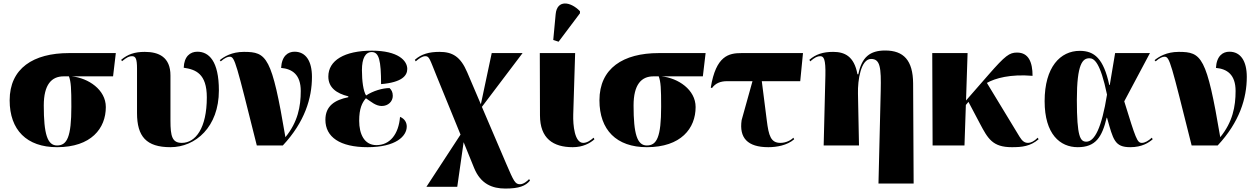

<svg xmlns="http://www.w3.org/2000/svg" viewBox="-20 -844 7291 1114"><path d="M311 10C509 10 594 -99 594 -223C594 -324 492 -391 397 -401H636L652 -536H380C174 -536 36 -448 36 -262C36 -90 135 10 311 10ZM311 0C255 0 234 -66 234 -232C234 -353 279 -401 349 -401H380C392 -369 394 -330 394 -225C394 -49 369 0 311 0Z M969 10C1115 10 1250 -108 1250 -319C1250 -490 1192 -544 1125 -544C1083 -544 1048 -516 1046 -451C1115 -441 1180 -417 1180 -279C1180 -101 1115 -15 1035 -15C979 -15 969 -53 969 -144V-406C969 -513 901 -543 820 -543C761 -543 721 -529 683 -497L688 -489C718 -513 730 -518 746 -518C767 -518 775 -503 775 -446V-188C775 -52 829 10 969 10Z M1470 0H1621C1748 -136 1790 -274 1790 -398C1790 -490 1754 -544 1689 -544C1651 -544 1615 -520 1611 -450C1676 -444 1725 -411 1725 -316C1725 -226 1708 -136 1636 -48C1557 -516 1528 -543 1395 -543C1324 -543 1280 -515 1255 -495L1261 -488C1285 -509 1301 -515 1313 -515C1343 -515 1350 -478 1470 0Z M2113 10C2277 10 2340 -54 2340 -110C2340 -133 2328 -155 2301 -166C2293 -66 2243 -2 2164 -2C2093 -2 2064 -67 2064 -143C2064 -215 2081 -248 2103 -274C2133 -254 2160 -229 2195 -229C2232 -229 2259 -255 2259 -288C2259 -310 2251 -323 2240 -333C2200 -333 2145 -317 2104 -290C2088 -316 2080 -373 2080 -437C2080 -506 2100 -542 2137 -542C2179 -542 2191 -493 2191 -356C2312 -366 2343 -405 2343 -444C2343 -492 2290 -550 2138 -550C1978 -550 1885 -493 1885 -400C1885 -336 1932 -302 2001 -285V-280C1922 -264 1868 -229 1868 -149C1868 -49 1952 10 2113 10Z M2912 250C2992 250 3029 235 3055 204L3050 195C3040 206 3018 225 2997 225C2969 225 2961 208 2918 108L2776 -224L3012 -536H2833L2770 -239L2691 -424C2652 -516 2605 -543 2530 -543C2471 -543 2425 -531 2387 -497L2392 -488C2411 -504 2429 -518 2448 -518C2471 -518 2473 -502 2514 -401L2652 -63L2454 240H2633L2670 -19L2731 131C2769 224 2837 250 2912 250Z M3221 -602 3345 -767V-779C3290 -836 3212 -847 3204 -762L3190 -612ZM3303 10C3362 10 3404 -13 3429 -36L3424 -45C3408 -31 3387 -15 3364 -15C3314 -15 3304 -117 3306 -180L3317 -536H3112L3113 -175C3113 -40 3190 10 3303 10Z M3733 10C3931 10 4016 -99 4016 -223C4016 -324 3914 -391 3819 -401H4058L4074 -536H3802C3596 -536 3458 -448 3458 -262C3458 -90 3557 10 3733 10ZM3733 0C3677 0 3656 -66 3656 -232C3656 -353 3701 -401 3771 -401H3802C3814 -369 3816 -330 3816 -225C3816 -49 3791 0 3733 0Z M4111 -333C4131 -361 4160 -373 4199 -373H4346L4283 -147C4268 -44 4317 10 4438 10C4485 10 4547 0 4588 -36L4583 -45C4570 -31 4541 -15 4508 -15C4452 -15 4440 -57 4429 -145L4400 -373H4623L4639 -536H4282C4209 -536 4134 -521 4104 -336Z M5077 221H5281L5278 -360C5277 -494 5223 -551 5116 -551C5028 -551 4980 -513 4960 -413H4955C4936 -519 4879 -543 4814 -543C4755 -543 4713 -529 4676 -497L4681 -488C4707 -511 4723 -518 4739 -518C4760 -518 4771 -501 4769 -406L4759 0H4964L4958 -301C4956 -380 4975 -502 5034 -502C5087 -502 5093 -453 5090 -317Z M5391 0H5576L5584 -235L5599 -253L5665 -128C5712 -39 5739 10 5851 10C5910 10 5958 5 6006 -36L6001 -45C5980 -24 5961 -15 5945 -15C5924 -15 5911 -26 5896 -50L5706 -363C5754 -390 5842 -415 5971 -404C5971 -483 5948 -539 5881 -539C5837 -539 5813 -522 5716 -411L5585 -261L5594 -536H5389Z M6233 10C6337 10 6374 -48 6401 -161H6403C6439 -33 6447 10 6538 10C6606 10 6645 -16 6668 -36L6663 -45C6642 -26 6622 -15 6605 -15C6578 -15 6570 -39 6503 -256L6652 -536H6450L6419 -351H6416C6383 -504 6330 -549 6245 -549C6132 -549 6041 -455 6041 -257C6041 -65 6131 10 6233 10ZM6283 -22C6248 -22 6228 -49 6228 -264C6228 -476 6262 -506 6301 -506C6328 -506 6364 -483 6403 -295C6372 -102 6331 -22 6283 -22Z M6894 0H7045C7172 -136 7214 -274 7214 -398C7214 -490 7178 -544 7113 -544C7075 -544 7039 -520 7035 -450C7100 -444 7149 -411 7149 -316C7149 -226 7132 -136 7060 -48C6981 -516 6952 -543 6819 -543C6748 -543 6704 -515 6679 -495L6685 -488C6709 -509 6725 -515 6737 -515C6767 -515 6774 -478 6894 0Z"/></svg>

Font: Noto Serif Display Black
Style: Regular
Weight: 900
Designer: Monotype Design Team
Foundry: Monotype Imaging Inc.
Version: Version 2.009